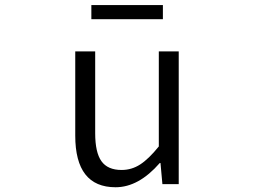

<svg xmlns="http://www.w3.org/2000/svg" viewBox="-20 -749 1040 781"><path d="M450.2 12.7Q286.1 12.7 286.1 -197.3V-540H367.2V-207Q367.2 -128.9 392.6 -93.3Q418 -57.6 474.6 -57.6Q515.6 -57.6 550.3 -80.1Q585 -102.5 626 -153.3V-540H707V0H640.6L632.8 -85.9H629.9Q543.9 12.7 450.2 12.7ZM351.6 -670.9V-728.5H642.6V-670.9Z"/></svg>

Font: GenEi Gothic M SemiLight
Style: Regular
Weight: 350
Designer: o_tamon (Modified); [Source Han Sans]
Ryoko NISHIZUKA  (kana & ideographs); Paul D. Hunt (Latin, Greek & Cyrillic); Wenl
Version: Version 1.1a;Original Version 1.004